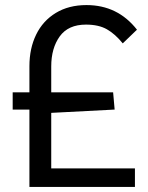

<svg xmlns="http://www.w3.org/2000/svg" viewBox="-20 -737 583 757"><path d="M426 -373H182V-475Q182 -547 215.5 -593.5Q249 -640 319 -640Q369 -640 401.5 -621.5Q434 -603 464 -566L520 -620Q444 -717 321 -717Q251 -717 200 -686Q149 -655 122.5 -600.5Q96 -546 96 -476V-373H30V-305H96V0H512V-73H182V-292L432 -305Z"/></svg>

Font: Geom Light
Style: Regular
Weight: 300
Version: Version 1.102